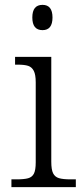

<svg xmlns="http://www.w3.org/2000/svg" viewBox="-20 -770 342 790"><path d="M113 -698Q113 -750 155 -750Q196 -750 196 -698Q196 -646 155 -646Q113 -646 113 -698ZM27 -32H47Q79 -32 95.5 -36.5Q112 -41 119.5 -55.5Q127 -70 127 -102V-431Q127 -463 119 -478.5Q111 -494 96 -499Q81 -504 52 -504H42V-536H191V-105Q191 -72 198.5 -57Q206 -42 222.5 -37Q239 -32 271 -32H292V0H27Z"/></svg>

Font: Noto Serif Light
Style: Regular
Weight: 300
Designer: Monotype Design Team
Foundry: Monotype Imaging Inc.
Version: Version 1.001